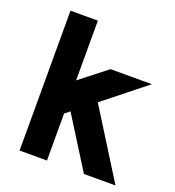

<svg xmlns="http://www.w3.org/2000/svg" viewBox="-128 -802 824 903"><g transform="rotate(20 284.0 -350.0)"><path d="M208 0H71V-700H208V-401L342 -506H549L339 -339L551 0H393L233 -255L208 -235Z"/></g></svg>

Font: LilGrotesk Bold
Style: Regular
Weight: 700
Designer: BSozoo
Foundry: BSozoo
Version: Version 1.001;PS 001.001;hotconv 1.0.70;makeotf.lib2.5.58329